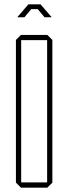

<svg xmlns="http://www.w3.org/2000/svg" viewBox="-20 -860 313 880"><path d="M76 0 53 -23V-677L76 -700H197L220 -677V-23L197 0ZM77 -676V-24H196V-676ZM91 -818 110 -840H166L185 -818L216 -782V-781H184L153 -818H123L92 -781H60V-782Z"/></svg>

Font: Foldit Thin Thin
Style: Regular
Weight: 250
Version: Version 1.003